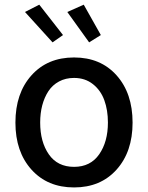

<svg xmlns="http://www.w3.org/2000/svg" viewBox="-20 -802 642 833"><path d="M46.9 -270Q46.9 -397.5 116.5 -475.1Q186 -552.7 301.3 -552.7Q416.5 -552.7 485.8 -475.1Q555.2 -397.5 555.2 -270Q555.2 -143.6 485.8 -66.2Q416.5 11.2 301.3 11.2Q186 11.2 116.5 -66.2Q46.9 -143.6 46.9 -270ZM301.3 -78.1Q372.6 -78.1 410.4 -132.6Q448.2 -187 448.2 -270.5Q448.2 -324.2 432.6 -367.2Q417 -410.2 383.1 -437Q349.1 -463.9 301.3 -463.9Q264.6 -463.9 236.1 -448.5Q207.5 -433.1 189.9 -406.2Q172.4 -379.4 163.3 -345Q154.3 -310.5 154.3 -270.5Q154.3 -186.5 191.9 -132.3Q229.5 -78.1 301.3 -78.1ZM366.7 -618.2 272 -750 343.3 -781.7 417.5 -649.9ZM208 -618.2 88.4 -750 150.4 -781.7 253.4 -649.9Z"/></svg>

Font: Karasuma Gothic
Style: Regular
Weight: 500
Designer: Rasmus Andersson / Ryoko Nishizuka
Foundry: Genbu
Version: Version 1.00